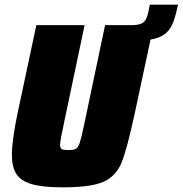

<svg xmlns="http://www.w3.org/2000/svg" viewBox="-20 -796 784 824"><path d="M744 -776 741 -763Q731 -717 719 -690.5Q707 -664 685.5 -648.5Q664 -633 626 -626L559 -313Q526 -159 502.5 -100Q479 -41 425.5 -16.5Q372 8 250 8Q164 8 117 -5.5Q70 -19 50.5 -49Q31 -79 31 -131Q31 -193 56 -313L136 -688H343L255 -270Q238 -193 238 -175Q238 -160 245 -156Q252 -152 274 -152Q297 -152 306.5 -158Q316 -164 323 -185.5Q330 -207 343 -270L431 -688H541Q569 -688 583.5 -693.5Q598 -699 605.5 -712Q613 -725 618 -751L623 -776Z"/></svg>

Font: Saira Semi Condensed Black
Style: Italic
Weight: 900
Width: 4
Italic angle: -12°
Designer: Hector Gatti with collaboration of the Omnibus-Type team
Foundry: Omnibus-Type
Version: Version 1.001; ttfautohint (v1.8)